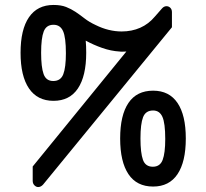

<svg xmlns="http://www.w3.org/2000/svg" viewBox="-20 -740 833 775"><path d="M134 15Q126 15 119 8Q112 1 112 -10V-68L490 -532Q483 -532 476 -531.5Q469 -531 463 -532Q428 -534 392.5 -546.5Q357 -559 326 -576Q327 -565 327.5 -553Q328 -541 328 -527Q328 -433 294.5 -383Q261 -333 196 -333Q131 -333 97 -383Q63 -433 63 -527Q63 -621 97 -670.5Q131 -720 196 -720Q226 -720 246.5 -712Q267 -704 285 -692Q303 -680 321.5 -665.5Q340 -651 366 -639Q392 -626 418.5 -619.5Q445 -613 471 -613Q512 -613 546 -628Q580 -643 605 -673L634 -706Q642 -715 652 -715Q661 -715 667.5 -708.5Q674 -702 674 -691V-630L154 5Q145 15 134 15ZM195 -413Q225 -413 235.5 -440.5Q246 -468 246 -525Q246 -589 234.5 -614.5Q223 -640 196 -640Q167 -640 156.5 -613Q146 -586 146 -527Q146 -469 156 -441Q166 -413 195 -413ZM598 13Q532 13 498.5 -37Q465 -87 465 -181Q465 -275 498.5 -324.5Q532 -374 598 -374Q663 -374 696.5 -324.5Q730 -275 730 -181Q730 -87 696.5 -37Q663 13 598 13ZM597 -67Q626 -67 636.5 -94.5Q647 -122 647 -179Q647 -243 635.5 -268.5Q624 -294 598 -294Q568 -294 557.5 -267Q547 -240 547 -181Q547 -123 557 -95Q567 -67 597 -67Z"/></svg>

Font: Miriam Libre SemiBold
Style: Regular
Weight: 600
Version: Version 2.000